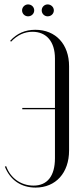

<svg xmlns="http://www.w3.org/2000/svg" viewBox="-20 -842 380 870"><path d="M80 -795C80 -780 92 -768 107 -768C123 -768 135 -780 135 -795C135 -810 123 -822 107 -822C93 -822 80 -810 80 -795ZM169 -795C169 -780 181 -768 196 -768C212 -768 224 -780 224 -795C224 -810 211 -822 196 -822C181 -822 169 -810 169 -795ZM293 -160V-542C293 -641 233 -707 140 -707C94 -707 57 -691 26 -657L30 -653C58 -683 91 -698 127 -698C191 -698 229 -653 229 -577V-353H81V-347H229V-125C229 -44 194 -1 132 -1C75 -1 27 -35 8 -89L2 -87C26 -26 76 8 141 8C233 8 293 -59 293 -160Z"/></svg>

Font: Moniqa Display
Style: Regular
Weight: 400
Designer: Rajesh Rajput
Foundry: Rajesh Rajput
Version: Version 1.000